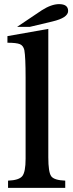

<svg xmlns="http://www.w3.org/2000/svg" viewBox="-20 -910 356 930"><path d="M125 -780H63L182 -860Q229 -890 266 -890Q310 -890 310 -857Q310 -824 234 -806ZM16 -735 214 -770V-148Q214 -76 228 -56.5Q242 -37 296 -35V0H19V-35Q72 -37 88 -57Q104 -77 104 -141V-534Q104 -633 98 -667Q93 -689 76.5 -696Q60 -703 16 -703Z"/></svg>

Font: Kolar Light
Style: Regular
Weight: 300
Designer: Ramakrishna Saiteja (Kannada); Shiva Nallaperumal (Latin)
Foundry: Indian Type Foundry
Version: Version 1.001;PS 1.0;hotconv 1.0.88;makeotf.lib2.5.647800